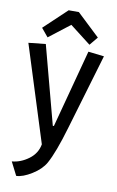

<svg xmlns="http://www.w3.org/2000/svg" viewBox="-101 -784 631 1038"><g transform="rotate(10 215.0 -265.5)"><path d="M333 -529 420 -519 297 -104Q256 36 221 99Q199 138 150 168.5Q101 199 65 200L28 127Q76 123 119.5 91Q163 59 172 8Q100 -217 5 -520L99 -530L213 -101H219ZM245 -731 370 -613 332 -567 217 -656 102 -567 64 -613 189 -731Z"/></g></svg>

Font: Magra
Style: Regular
Weight: 400
Designer: Viviana Monsalve
Foundry: Viviana Monsalve
Version: Version 1.001